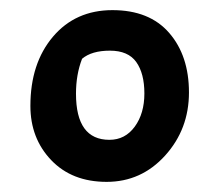

<svg xmlns="http://www.w3.org/2000/svg" viewBox="-20 -682 433 379"><path d="M40 -473Q40 -557 84.5 -609.5Q129 -662 202 -662Q275 -662 314 -617Q353 -572 353 -499.5Q353 -427 306 -375Q259 -323 190.5 -323Q122 -323 81 -366Q40 -409 40 -473ZM196 -406Q227 -406 246 -432Q265 -458 265 -497.5Q265 -537 249 -559.5Q233 -582 197 -582Q161 -582 142 -566Q130 -535 130 -497Q130 -406 196 -406Z"/></svg>

Font: Salsa
Style: Regular
Weight: 400
Designer: John Vargas Beltrn
Foundry: John Vargas Beltran
Version: Version 1.002